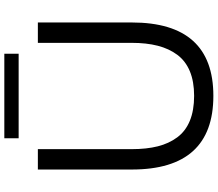

<svg xmlns="http://www.w3.org/2000/svg" viewBox="-80 -927 1017 897"><g transform="rotate(-90 428.5 -478.5)"><path d="M772 -810.1V-371.1Q772 9.8 429.2 9.8Q85 9.8 85 -371.1V-810.1H180.2V-372.1Q180.2 -302.2 193.4 -250Q206.5 -197.8 235.4 -158.9Q264.2 -120.1 312.7 -100.1Q361.3 -80.1 429.2 -80.1Q496.1 -80.1 544.2 -100.1Q592.3 -120.1 621.1 -158.9Q649.9 -197.8 663.3 -250.2Q676.8 -302.7 676.8 -372.1V-810.1ZM626 -966.8V-899.9H231V-966.8Z"/></g></svg>

Font: Sinkin Sans 400 Regular
Style: Regular
Weight: 400
Designer: Keith Bates
Foundry: K-Type
Version: Sinkin Sans (version 1.0)  by Keith Bates   •   © 2014   www